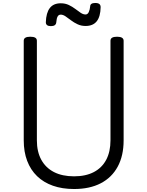

<svg xmlns="http://www.w3.org/2000/svg" viewBox="-20 -1247 987 1286"><path d="M476 19Q397 19 334.5 -3Q272 -25 228.5 -67Q185 -109 162 -169.5Q139 -230 139 -307V-974Q139 -988 150 -994.5Q161 -1001 183 -1001Q205 -1001 216 -994.5Q227 -988 227 -974V-307Q227 -231 256.5 -177Q286 -123 341.5 -94.5Q397 -66 476 -66Q554 -66 608.5 -94.5Q663 -123 691.5 -177Q720 -231 720 -307V-974Q720 -988 731 -994.5Q742 -1001 764 -1001Q808 -1001 808 -974V-307Q808 -204 768.5 -131Q729 -58 655 -19.5Q581 19 476 19ZM321 -1072Q287 -1072 287 -1098Q289 -1161 313.5 -1193Q338 -1225 387 -1225Q417 -1225 441 -1213.5Q465 -1202 484 -1187.5Q503 -1173 520 -1161.5Q537 -1150 553 -1150Q567 -1150 574.5 -1166Q582 -1182 584 -1205Q585 -1227 618 -1227Q637 -1227 645.5 -1220Q654 -1213 654 -1199Q653 -1136 628 -1104.5Q603 -1073 553 -1073Q524 -1073 499.5 -1084.5Q475 -1096 455.5 -1111Q436 -1126 419 -1137.5Q402 -1149 387 -1149Q373 -1149 366 -1136.5Q359 -1124 357 -1098Q356 -1085 347 -1078.5Q338 -1072 321 -1072Z"/></svg>

Font: Playwrite PL
Style: Regular
Weight: 400
Designer: Veronika Burian, José Scaglione
Foundry: TypeTogether
Version: Version 1.002